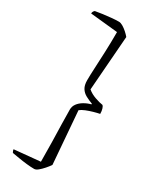

<svg xmlns="http://www.w3.org/2000/svg" viewBox="-239 -855 874 1078"><g transform="rotate(30 197.5 -316.0)"><path d="M190 161Q168 161 140.5 158Q113 155 87 150.5Q61 146 42 143Q40 140 37.5 134Q35 128 35 123L203 107Q203 44 201.5 -18.5Q200 -81 198.5 -135.5Q197 -190 197 -228Q197 -249 209.5 -266Q222 -283 243 -295.5Q264 -308 288 -314V-318Q264 -327 243.5 -338Q223 -349 211 -368Q199 -387 199 -419Q199 -451 201.5 -498.5Q204 -546 206.5 -607Q209 -668 209 -737L31 -755Q31 -763 34.5 -768.5Q38 -774 42 -777Q63 -781 89.5 -784.5Q116 -788 142.5 -790.5Q169 -793 190 -793Q201 -793 215.5 -784.5Q230 -776 244 -763.5Q258 -751 268 -739L241 -384Q262 -366 292 -355.5Q322 -345 343 -342Q348 -338 352.5 -324.5Q357 -311 357 -292Q341 -289 318 -282.5Q295 -276 274 -267.5Q253 -259 241 -249L268 90Q258 105 243.5 121.5Q229 138 215 149.5Q201 161 190 161Z"/></g></svg>

Font: Texturina Medium 12pt Thin
Style: Regular
Weight: 250
Version: Version 1.002